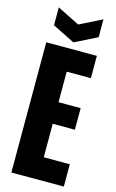

<svg xmlns="http://www.w3.org/2000/svg" viewBox="-134 -945 603 997"><g transform="rotate(15 167.5 -446.0)"><path d="M36 0V-700H308V-580H178V-416H297V-300H178V-120H318V0ZM292 -892V-796L172 -736L52 -796V-892L172 -832Z"/></g></svg>

Font: Tektur Condensed SemiBold
Style: Regular
Weight: 600
Width: 3
Designer: Adam Jagosz
Foundry: Adam Jagosz
Version: Version 1.005;gftools[0.9.30]